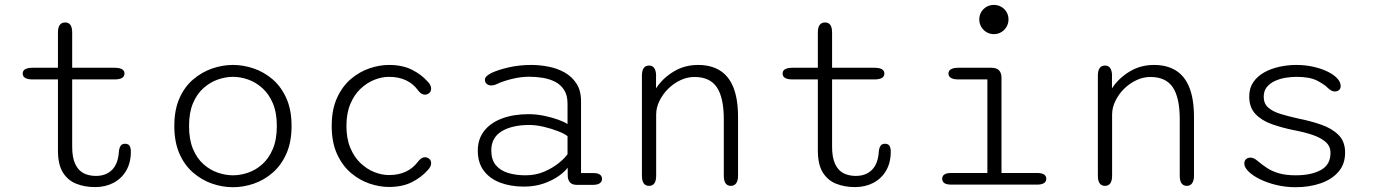

<svg xmlns="http://www.w3.org/2000/svg" viewBox="-20 -752 5611 782"><path d="M113 -428.5Q72.5 -428.5 72.5 -452.5Q72.5 -476 113 -476H216V-619.5Q216 -660.5 245.5 -660.5Q274 -660.5 274 -619.5V-476H446.5Q487 -476 487 -452.5Q487 -428.5 446.5 -428.5H274V-154.5Q274 -109.5 286.8 -83.2Q299.5 -57 321.2 -46.2Q343 -35.5 370.5 -35.5Q412.5 -35.5 437.2 -61Q462 -86.5 464.5 -138Q466 -150 471.5 -158.2Q477 -166.5 489.5 -166.5Q502.5 -166.5 507.8 -158Q513 -149.5 513 -134.5Q513 -89.5 494 -57Q475 -24.5 442 -7.2Q409 10 367 10Q325.5 10 291 -3.5Q256.5 -17 236.2 -49.5Q216 -82 216 -139.5V-428.5Z M929 10.5Q886 10.5 844 -4Q802 -18.5 766.8 -48.8Q731.5 -79 710.8 -126.2Q690 -173.5 690 -239Q690 -304.5 710.8 -351.5Q731.5 -398.5 766.8 -428.5Q802 -458.5 844 -473Q886 -487.5 929 -487.5Q971.5 -487.5 1013.8 -473Q1056 -458.5 1090.8 -428.5Q1125.5 -398.5 1146.5 -351.5Q1167.5 -304.5 1167.5 -239Q1167.5 -173.5 1146.5 -126.2Q1125.5 -79 1090.8 -48.8Q1056 -18.5 1013.8 -4Q971.5 10.5 929 10.5ZM929 -38Q959.5 -38 990.8 -48.8Q1022 -59.5 1048.5 -83.2Q1075 -107 1091.2 -145.2Q1107.5 -183.5 1107.5 -239Q1107.5 -293.5 1091.2 -331.5Q1075 -369.5 1048.5 -393.2Q1022 -417 990.8 -428Q959.5 -439 929 -439Q898.5 -439 867 -428Q835.5 -417 808.8 -393.2Q782 -369.5 766 -331.5Q750 -293.5 750 -239Q750 -183.5 766 -145.2Q782 -107 808.8 -83.2Q835.5 -59.5 867 -48.8Q898.5 -38 929 -38Z M1564 9.5Q1526 9.5 1485.2 -4.2Q1444.5 -18 1409.5 -47.5Q1374.5 -77 1352.8 -124.5Q1331 -172 1331 -239Q1331 -306 1352.8 -353.5Q1374.5 -401 1409.5 -430.5Q1444.5 -460 1485.2 -473.8Q1526 -487.5 1564 -487.5Q1619 -487.5 1657.8 -468Q1696.5 -448.5 1721 -420.5Q1729 -413 1732.5 -405.5Q1736 -398 1736 -391Q1736 -379.5 1728.2 -373Q1720.5 -366.5 1711 -366.5Q1702.5 -366.5 1695.5 -371.2Q1688.5 -376 1681.5 -385.5Q1663 -411 1633.5 -425Q1604 -439 1564 -439Q1535 -439 1504.8 -427Q1474.5 -415 1448.5 -390.5Q1422.5 -366 1406.8 -328.2Q1391 -290.5 1391 -239Q1391 -187.5 1406.8 -149.8Q1422.5 -112 1448.5 -87.5Q1474.5 -63 1504.8 -51Q1535 -39 1564 -39Q1604 -39 1633.5 -53.2Q1663 -67.5 1681.5 -92.5Q1688.5 -101.5 1695.5 -106.5Q1702.5 -111.5 1711 -111.5Q1720.5 -111.5 1728.2 -105.2Q1736 -99 1736 -87.5Q1736 -80 1732.2 -72.5Q1728.5 -65 1721 -58Q1696.5 -30 1657.8 -10.2Q1619 9.5 1564 9.5Z M2331 1Q2311.5 1 2302.8 -7.8Q2294 -16.5 2292.5 -32L2292 -69Q2281.5 -54 2256.8 -36Q2232 -18 2195.5 -5Q2159 8 2113.5 8Q2060 8 2017.5 -8Q1975 -24 1950.5 -56.5Q1926 -89 1926 -138.5Q1926 -185.5 1952 -218.8Q1978 -252 2024.8 -269.5Q2071.5 -287 2133 -287Q2165 -287 2197.2 -280.2Q2229.5 -273.5 2255 -264Q2280.5 -254.5 2291.5 -246.5V-330Q2291.5 -364.5 2277.2 -386.2Q2263 -408 2239.8 -419.5Q2216.5 -431 2189.2 -435.2Q2162 -439.5 2135.5 -439.5Q2101.5 -439.5 2065 -430.5Q2028.5 -421.5 2005.5 -410.5Q1998.5 -407 1992.2 -405.5Q1986 -404 1981 -404Q1969.5 -404 1962.2 -410.5Q1955 -417 1955 -426.5Q1955 -435.5 1962.5 -442.2Q1970 -449 1982 -455Q2008.5 -467.5 2051.5 -477.5Q2094.5 -487.5 2144 -487.5Q2178.5 -487.5 2214.2 -480.5Q2250 -473.5 2279.8 -456.8Q2309.5 -440 2328 -411.5Q2346.5 -383 2346.5 -340V-47H2398.5Q2415 -47 2423.5 -40.8Q2432 -34.5 2432 -23.5Q2432 -12.5 2423 -5.8Q2414 1 2393 1ZM2291.5 -197.5Q2279 -207.5 2252 -218Q2225 -228.5 2193.8 -235.8Q2162.5 -243 2136.5 -243Q2065.5 -243 2023.2 -217.2Q1981 -191.5 1981 -139.5Q1981 -101.5 1999.5 -79.2Q2018 -57 2049.8 -47.5Q2081.5 -38 2120.5 -38Q2162 -38 2196.8 -53Q2231.5 -68 2256.2 -88.2Q2281 -108.5 2291.5 -124Z M2957 5Q2928 5 2928 -36.5V-266.5Q2928 -354 2899.8 -396.2Q2871.5 -438.5 2808.5 -438.5Q2779 -438.5 2751 -425.2Q2723 -412 2701 -390Q2679 -368 2665.8 -340.8Q2652.5 -313.5 2652.5 -285.5V-36.5Q2652.5 5 2623.5 5Q2594.5 5 2594.5 -36.5V-443.5Q2594.5 -485 2623.5 -485Q2649 -485 2652 -450.5V-392Q2678 -432.5 2722.8 -460Q2767.5 -487.5 2823 -487.5Q2875.5 -487.5 2912 -465Q2948.5 -442.5 2967.2 -395.5Q2986 -348.5 2986 -275V-36.5Q2986 -16.5 2978.5 -5.8Q2971 5 2957 5Z M3208 -428.5Q3167.5 -428.5 3167.5 -452.5Q3167.5 -476 3208 -476H3311V-619.5Q3311 -660.5 3340.5 -660.5Q3369 -660.5 3369 -619.5V-476H3541.5Q3582 -476 3582 -452.5Q3582 -428.5 3541.5 -428.5H3369V-154.5Q3369 -109.5 3381.8 -83.2Q3394.5 -57 3416.2 -46.2Q3438 -35.5 3465.5 -35.5Q3507.5 -35.5 3532.2 -61Q3557 -86.5 3559.5 -138Q3561 -150 3566.5 -158.2Q3572 -166.5 3584.5 -166.5Q3597.5 -166.5 3602.8 -158Q3608 -149.5 3608 -134.5Q3608 -89.5 3589 -57Q3570 -24.5 3537 -7.2Q3504 10 3462 10Q3420.5 10 3386 -3.5Q3351.5 -17 3331.2 -49.5Q3311 -82 3311 -139.5V-428.5Z M3855.5 -47.5H4001.5V-428.5H3883Q3863 -428.5 3853 -434.8Q3843 -441 3843 -452.5Q3843 -463.5 3853 -469.8Q3863 -476 3883 -476H4018Q4059 -476 4059 -435V-47.5H4203Q4222.5 -47.5 4232 -41.5Q4241.5 -35.5 4241.5 -23.5Q4241.5 -12.5 4232 -6.2Q4222.5 0 4203 0H3855.5Q3835.5 0 3826.5 -6.2Q3817.5 -12.5 3817.5 -23.5Q3817.5 -35.5 3826.5 -41.5Q3835.5 -47.5 3855.5 -47.5ZM3968.5 -673Q3968.5 -689.5 3976.5 -703Q3984.5 -716.5 3998 -724.2Q4011.5 -732 4028 -732Q4044.5 -732 4058 -724.2Q4071.5 -716.5 4079.5 -703Q4087.5 -689.5 4087.5 -673Q4087.5 -656.5 4079.5 -642.8Q4071.5 -629 4058 -621Q4044.5 -613 4028 -613Q4011.5 -613 3998 -621Q3984.5 -629 3976.5 -642.8Q3968.5 -656.5 3968.5 -673Z M4814 5Q4785 5 4785 -36.5V-266.5Q4785 -354 4756.8 -396.2Q4728.5 -438.5 4665.5 -438.5Q4636 -438.5 4608 -425.2Q4580 -412 4558 -390Q4536 -368 4522.8 -340.8Q4509.5 -313.5 4509.5 -285.5V-36.5Q4509.5 5 4480.5 5Q4451.5 5 4451.5 -36.5V-443.5Q4451.5 -485 4480.5 -485Q4506 -485 4509 -450.5V-392Q4535 -432.5 4579.8 -460Q4624.5 -487.5 4680 -487.5Q4732.5 -487.5 4769 -465Q4805.5 -442.5 4824.2 -395.5Q4843 -348.5 4843 -275V-36.5Q4843 -16.5 4835.5 -5.8Q4828 5 4814 5Z M5257 10.5Q5216.5 10.5 5178.8 1.5Q5141 -7.5 5111.8 -22Q5082.5 -36.5 5065.2 -53.5Q5048 -70.5 5048 -86Q5048 -97 5054.8 -103.5Q5061.5 -110 5073 -110Q5081.5 -110 5088.8 -106Q5096 -102 5106.5 -93Q5122 -80 5141.5 -67.2Q5161 -54.5 5189 -46.2Q5217 -38 5258 -38Q5320.5 -38 5359.8 -59.5Q5399 -81 5399 -129Q5399 -157 5378.5 -174.5Q5358 -192 5324 -203.2Q5290 -214.5 5249 -222Q5202.5 -231.5 5161 -246Q5119.5 -260.5 5093.8 -287.2Q5068 -314 5068 -359Q5068 -393 5084.5 -417.2Q5101 -441.5 5128.8 -457Q5156.5 -472.5 5190.8 -480Q5225 -487.5 5260 -487.5Q5296 -487.5 5328.5 -480.2Q5361 -473 5386.2 -460.8Q5411.5 -448.5 5426 -433.2Q5440.5 -418 5440.5 -401.5Q5440.5 -391.5 5434 -385.5Q5427.5 -379.5 5417 -379.5Q5409 -379.5 5403 -382.8Q5397 -386 5388.5 -393.5Q5374.5 -408 5344.8 -423.5Q5315 -439 5260.5 -439Q5240.5 -439 5217.5 -435.5Q5194.5 -432 5173.8 -422.8Q5153 -413.5 5140 -397.8Q5127 -382 5127 -358Q5127 -330 5145.5 -313.8Q5164 -297.5 5196 -287.8Q5228 -278 5268.5 -269Q5317 -259.5 5360.5 -244.5Q5404 -229.5 5431.2 -202.8Q5458.5 -176 5458.5 -130.5Q5458.5 -83 5431 -51.8Q5403.5 -20.5 5357.8 -5Q5312 10.5 5257 10.5Z"/></svg>

Font: Sono ExtraLight Monospace Light
Style: Regular
Weight: 300
Version: Version 2.112